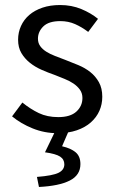

<svg xmlns="http://www.w3.org/2000/svg" viewBox="-20 -518 459 764"><path d="M209 12Q157 12 110 -7Q63 -26 28 -55L69 -110Q101 -84 134.5 -68Q168 -52 212 -52Q260 -52 284 -74Q308 -96 308 -128Q308 -147 298 -161Q288 -175 272.5 -185.5Q257 -196 237 -204Q217 -212 197 -220Q171 -229 145 -240.5Q119 -252 98.5 -268.5Q78 -285 65 -307Q52 -329 52 -360Q52 -389 63.5 -414.5Q75 -440 96.5 -458.5Q118 -477 149 -487.5Q180 -498 219 -498Q265 -498 303.5 -482Q342 -466 370 -443L331 -391Q306 -410 279 -422Q252 -434 220 -434Q174 -434 152.5 -413Q131 -392 131 -364Q131 -347 140 -334.5Q149 -322 164 -312.5Q179 -303 198.5 -295.5Q218 -288 239 -280Q265 -270 291.5 -259Q318 -248 339 -231.5Q360 -215 373.5 -191Q387 -167 387 -133Q387 -103 375.5 -77Q364 -51 341.5 -31Q319 -11 285.5 0.5Q252 12 209 12ZM135 226 127 186Q190 181 213 169.5Q236 158 236 136Q236 116 219 105Q202 94 159 88L203 -3H256L227 64Q262 72 281 88Q300 104 300 135Q300 179 257.5 200.5Q215 222 135 226Z"/></svg>

Font: SourceSansPro
Style: Book
Weight: 400
Designer: Paul D. Hunt
Foundry: Adobe Systems Incorporated
Version: Version 2.021;PS 2.000;hotconv 1.0.86;makeotf.lib2.5.63406